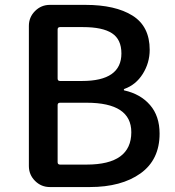

<svg xmlns="http://www.w3.org/2000/svg" viewBox="-20 -756 707 776"><path d="M181.6 0Q146.5 0 121.6 -24.9Q96.7 -49.8 96.7 -85V-651.4Q96.7 -686.5 121.6 -711.4Q146.5 -736.3 181.6 -736.3H325.2Q446.3 -736.3 515.6 -692.9Q585 -649.4 585 -554.7Q585 -502 557.1 -457.5Q529.3 -413.1 482.4 -396.5Q480.5 -395.5 480.5 -393.1Q480.5 -390.6 482.4 -390.6Q547.9 -376 586.4 -331.5Q625 -287.1 625 -215.8Q625 -110.4 547.9 -55.2Q470.7 0 342.8 0ZM212.9 -438.5Q212.9 -428.7 222.7 -428.7H311.5Q470.7 -428.7 470.7 -540Q470.7 -596.7 432.6 -621.6Q394.5 -646.5 315.4 -646.5H222.7Q212.9 -646.5 212.9 -636.7ZM212.9 -100.6Q212.9 -90.8 222.7 -90.8H330.1Q510.7 -90.8 510.7 -221.7Q510.7 -340.8 330.1 -340.8H222.7Q212.9 -340.8 212.9 -331.1Z"/></svg>

Font: Gen Jyuu GothicX Medium
Style: Regular
Weight: 500
Designer: Ryoko NISHIZUKA (kana &amp; ideographs); Paul D. Hunt (Latin, Greek &amp; Cyrillic); Wenlong ZHANG (bopomofo); Sandoll C
Version: Version 1.058.20140828